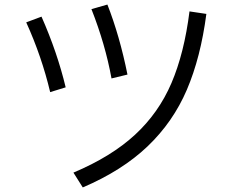

<svg xmlns="http://www.w3.org/2000/svg" viewBox="-20 -798 1040 842"><path d="M469 -454Q442 -603 381 -758L451 -778Q505 -640 539 -471ZM302 -41Q468 -111 572 -207Q676 -303 732 -434Q788 -565 811 -748L885 -737Q860 -546 799.5 -404.5Q739 -263 627.5 -156.5Q516 -50 343 24ZM200 -394Q163 -550 95 -700L162 -725Q231 -569 268 -415Z"/></svg>

Font: IBM Plex Sans JP
Style: Regular
Weight: 400
Designer: Mike Abbink; Paul van der Laan; Pieter van Rosmalen; Wujin Sim; Yejin Wi; Jinhee Kim; Boomi Park; Yona Kim; Kichan Ma
Foundry: Sandoll Inc.
Version: Version 1.001